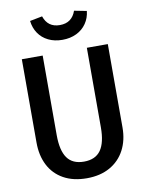

<svg xmlns="http://www.w3.org/2000/svg" viewBox="-100 -994 815 1078"><g transform="rotate(-10 307.5 -455.5)"><path d="M552.8 -232.3Q552.8 -160 523.6 -104.4Q494.4 -48.7 439 -17.4Q383.6 13.8 307.2 13.8Q229.7 13.8 174.6 -16.9Q119.5 -47.7 91 -103.3Q62.6 -159 62.6 -232.3V-707.7H181.5V-253.8Q181.5 -166.7 211.8 -123.8Q242.1 -81 307.2 -81Q372.3 -81 402.8 -123.8Q433.3 -166.7 433.3 -253.8V-707.7H552.8ZM145.6 -911.3 216.4 -925.1Q238.5 -859.5 306.7 -859.5Q342.1 -859.5 364.9 -876.4Q387.7 -893.3 398.5 -925.1L469.2 -911.3Q465.1 -871.8 443.8 -840.8Q422.6 -809.7 387.2 -792.6Q351.8 -775.4 306.7 -775.4Q261.5 -775.4 226.7 -792.6Q191.8 -809.7 171 -840.5Q150.3 -871.3 145.6 -911.3Z"/></g></svg>

Font: Fira Code Fixed Medium
Style: Regular
Weight: 500
Monospace: yes
Designer: Carrois Corporate, Edenspiekermann AG, Nikita Prokopov
Foundry: Carrois Corporate, Edenspiekermann AG, Nikita Prokopov
Version: Version 5.002